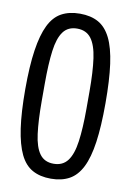

<svg xmlns="http://www.w3.org/2000/svg" viewBox="-82 -751 555 814"><g transform="rotate(10 195.5 -343.5)"><path d="M194.7 12Q148.2 12 115.4 -6.2Q82.5 -24.3 62.5 -65.7Q42.5 -107.1 32.5 -175.3Q22.6 -243.5 22.6 -343Q22.6 -443.1 32.8 -511.2Q43 -579.4 63.3 -620.8Q83.5 -662.2 116.7 -680.4Q149.9 -698.5 195.8 -698.5Q242.8 -698.5 275.4 -680.4Q308.1 -662.2 328.6 -620.8Q349.1 -579.4 358.5 -511.2Q367.9 -443.1 367.9 -343Q367.9 -243.5 358.2 -175.3Q348.5 -107.1 327.8 -65.7Q307 -24.3 274.1 -6.2Q241.1 12 194.7 12ZM195.3 -52.4Q234.5 -52.4 255.7 -80.5Q276.8 -108.5 284.6 -165Q292.5 -221.5 292.5 -306.2V-380.4Q292.5 -466 284.6 -522Q276.8 -578 255.7 -606.1Q234.5 -634.1 195.3 -634.1Q156 -634.1 135.4 -606.1Q114.7 -578 107.4 -522Q100 -466 100 -380.4V-306.2Q100 -221.5 107.4 -165Q114.7 -108.5 135.4 -80.5Q156 -52.4 195.3 -52.4Z"/></g></svg>

Font: Archivo SemiBold ExtraCondensed
Style: Regular
Weight: 600
Width: 2
Version: Version 2.001